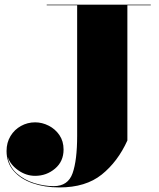

<svg xmlns="http://www.w3.org/2000/svg" viewBox="-20 -770 680 820"><path d="M179.5 -750H624V-747.5H524V-170Q483 -79.5 414.5 -24.5Q346 30.5 234 30.5Q170.5 30.5 119.2 12.5Q68 -5.5 38 -40.2Q8 -75 8 -125Q8 -161 24.8 -188.8Q41.5 -216.5 69.5 -232Q97.5 -247.5 130 -247.5Q160 -247.5 188 -233.2Q216 -219 233.8 -193Q251.5 -167 251.5 -131.5Q251.5 -80.5 215 -49.8Q178.5 -19 130 -19Q91.5 -19 57.8 -42.8Q24 -66.5 13 -100Q21 -56.5 52.2 -29Q83.5 -1.5 125.8 11.8Q168 25 209.5 25Q270.5 25 290 -30.2Q309.5 -85.5 309.5 -190V-747.5H179.5Z"/></svg>

Font: Bodoni* 72pt Fatface
Style: Regular
Weight: 900
Version: Version 2.3